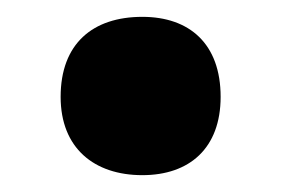

<svg xmlns="http://www.w3.org/2000/svg" viewBox="-20 -196 335 228"><path d="M52 -81C52 -20 92 12 149 12C205 12 242 -20 242 -81C242 -144 205 -176 149 -176C90 -176 52 -144 52 -81Z"/></svg>

Font: Noto Sans Sinhala UI Condensed Black
Style: Regular
Weight: 900
Width: 3
Designer: Jelle Bosma - Monotype Design Team
Foundry: Monotype Imaging Inc.
Version: Version 2.006